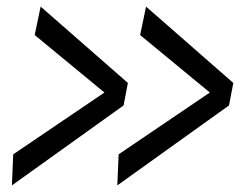

<svg xmlns="http://www.w3.org/2000/svg" viewBox="-20 -563 758 581"><path d="M20 -96 296 -283 85 -457 103 -543 367 -312 354 -244 16 -2ZM339 -96 615 -283 404 -457 422 -543 686 -312 673 -244 335 -2Z"/></svg>

Font: Georama ExtraExtended
Style: Italic
Weight: 400
Width: 8
Italic angle: -9°
Designer: Jean-Baptiste Levee
Foundry: Production Type
Version: Version 1.000